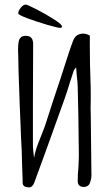

<svg xmlns="http://www.w3.org/2000/svg" viewBox="-20 -820 479 840"><path d="M79 -19V-34Q77 -76 75 -160Q71 -233 70 -272Q67 -333 63 -455Q62 -476 61 -513Q60 -550 60 -569Q59 -580 59 -600Q59 -623 61 -634Q65 -665 95 -663Q123 -663 125 -631V-619L124 -367V-248V-188Q124 -174 126 -155.5Q128 -137 129 -129Q134 -158 145.5 -188.5Q157 -219 160 -226Q175 -262 182 -285Q206 -362 244 -474Q252 -497 262 -530Q289 -615 299 -640Q308 -664 326 -670Q335 -673 344 -673Q358 -673 373 -664V-616Q373 -541 376 -461Q377 -444 377 -410V-381Q377 -372 376.5 -357Q376 -342 377 -322L380 -52Q380 -37 373 -19Q370 -11 363 -6.5Q356 -2 348 -2Q320 -2 320 -28Q320 -58 323 -86Q325 -124 325 -144Q323 -342 320 -440Q320 -455 316 -489L313 -525Q304 -515 303 -512L287 -463Q271 -411 262 -386L175 -144L130 -21Q122 0 106 0Q103 0 93 -2Q80 -6 79 -19ZM60 -761Q60 -773 71 -786.5Q82 -800 93 -800Q99 -800 140 -779Q181 -758 216 -735.5Q251 -713 251 -705Q251 -698 244 -698Q233 -698 186.5 -711.5Q140 -725 100 -740Q60 -755 60 -761Z"/></svg>

Font: Amatic SC
Style: Bold
Weight: 700
Designer: Multiple Designers
Foundry: Vernon Adams
Version: Version 2.505